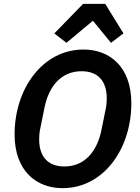

<svg xmlns="http://www.w3.org/2000/svg" viewBox="-20 -968 731 1000"><path d="M413 -948 263 -794 326 -745 464 -860 558 -745 623 -794 528 -948ZM306 12C519 12 664 -192 664 -430C664 -622 550 -710 415 -710C202 -710 56 -506 56 -268C56 -76 171 12 306 12ZM315 -101C230 -101 184 -152 184 -242C184 -258 185 -278 190 -300L211 -404C235 -526 304 -597 405 -597C490 -597 536 -546 536 -456C536 -440 535 -420 530 -398L509 -294C485 -172 416 -101 315 -101Z"/></svg>

Font: Braiins Sans SemiBold
Style: Italic
Weight: 600
Italic angle: -11.31°
Designer: Mike Abbink, Paul van der Laan, Pieter van Rosmalen, Jiri Chlebus, Lubos Buracinsky
Foundry: Bold Monday, Sudetype
Version: Version 1.000;hotconv 1.0.109;makeotfexe 2.5.65596